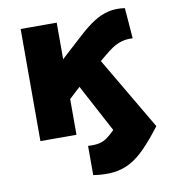

<svg xmlns="http://www.w3.org/2000/svg" viewBox="-81 -594 766 860"><g transform="rotate(-10 302.0 -164.0)"><path d="M274.5 191V58Q305.5 60 325.5 55.5Q345.5 51 361.8 39.2Q378 27.5 398 7.5L282.5 -209L232 -162.5V0H68V-510H232V-343.5L330.5 -433.5Q367 -467 400.2 -488.8Q433.5 -510.5 468.2 -518.8Q503 -527 544 -521L555 -382Q527 -383.5 504.5 -377Q482 -370.5 462.2 -357.5Q442.5 -344.5 422 -327L397 -306L591 24Q549.5 78.5 514.2 114.8Q479 151 443.8 170.2Q408.5 189.5 367.8 194.2Q327 199 274.5 191Z"/></g></svg>

Font: Geologica Thin Roman
Style: Bold
Weight: 700
Version: Version 1.010;gftools[0.9.28]